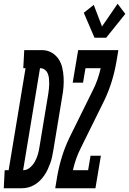

<svg xmlns="http://www.w3.org/2000/svg" viewBox="-76 -1002 687 1022"><path d="M-56 0 -51 -96H-30L60 -639H48L53 -735H81H153Q179 -734 200.5 -721Q222 -708 235.5 -688Q249 -668 255 -643Q261 -618 262.5 -592Q264 -566 262 -539.5Q260 -513 255 -487L208 -203Q205 -186 201.5 -168.5Q198 -151 192 -134.5Q186 -118 178.5 -101.5Q171 -85 160.5 -69.5Q150 -54 137 -41Q124 -28 108 -18.5Q92 -9 75 -4.5Q58 0 40 0ZM47 -96Q67 -96 83.5 -110Q100 -124 110 -142.5Q120 -161 125.5 -180Q131 -199 134 -219L181 -503Q183 -517 184.5 -530.5Q186 -544 186 -558Q186 -572 184.5 -585.5Q183 -599 178 -611Q173 -623 162.5 -631Q152 -639 138 -639H137ZM427 -801 370 -934 423 -976 467 -861 550 -982 591 -928 489 -801ZM218 0 228 -60Q237 -113 253 -165.5Q269 -218 293 -268L417 -519Q432 -548 442.5 -578Q453 -608 460 -639H379L366 -562H311L340 -735H554L544 -675Q535 -622 519 -569.5Q503 -517 479 -467L355 -216Q340 -187 329.5 -157Q319 -127 312 -96H393L406 -173H461L432 0Z"/></svg>

Font: Iosevka Curly Slab Oblique
Style: Bold
Weight: 700
Italic angle: -9°
Monospace: yes
Designer: Belleve Invis
Foundry: Belleve Invis
Version: Version 11.1.0; ttfautohint (v1.8.3)